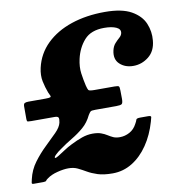

<svg xmlns="http://www.w3.org/2000/svg" viewBox="-119 -851 903 968"><g transform="rotate(-10 332.5 -367.0)"><path d="M-27 -4.5Q-16.5 -51 11.5 -88.5Q39.5 -126 71.8 -156.8Q104 -187.5 129.2 -213Q154.5 -238.5 159.5 -261Q163.5 -280 160 -286.8Q156.5 -293.5 141 -293.5H21.5Q8.5 -293.5 3.5 -294.5Q-1.5 -295.5 -1.5 -309.5V-372.5Q-1.5 -386 5.2 -389.2Q12 -392.5 24.5 -392.5H111Q131 -392.5 136 -395Q141 -397.5 137.8 -403.8Q134.5 -410 130 -420.5Q119 -449.5 112.5 -480.8Q106 -512 114.5 -550Q130.5 -620 181.2 -669.5Q232 -719 309.2 -745Q386.5 -771 481.5 -771Q568.5 -771 616.8 -743.8Q665 -716.5 682.5 -674.5Q700 -632.5 695.5 -587.5Q691 -534 655.8 -506Q620.5 -478 577 -478Q535 -478 508 -503Q481 -528 491 -572.5Q496 -594 507.8 -607Q519.5 -620 530.8 -629.8Q542 -639.5 544.5 -651Q549 -671.5 526 -682Q503 -692.5 464 -692.5Q396.5 -692.5 362.2 -654Q328 -615.5 315.5 -560Q306.5 -520 311.2 -486.2Q316 -452.5 323 -422Q327.5 -404 331.5 -398.2Q335.5 -392.5 362.5 -392.5H465Q483.5 -392.5 487 -388.5Q490.5 -384.5 490.5 -366.5L491 -324Q491 -303 484.5 -298.2Q478 -293.5 456 -293.5H350Q330 -293.5 325.2 -290.2Q320.5 -287 312 -273Q294.5 -236.5 267 -213Q239.5 -189.5 207.5 -170.5Q175.5 -151.5 144.5 -129Q126.5 -117 114.8 -105.2Q103 -93.5 107 -90Q110 -87 125.2 -96.5Q140.5 -106 161 -119.5Q181.5 -133 200 -142Q231.5 -158 259.2 -167.8Q287 -177.5 314 -177.5Q340.5 -177.5 357.5 -171.2Q374.5 -165 387.2 -156.8Q400 -148.5 413.8 -142.2Q427.5 -136 447.5 -136Q473.5 -136 497.5 -149Q521.5 -162 535 -188.5Q542.5 -201.5 544.2 -208.5Q546 -215.5 565 -215.5H605.5Q622 -215.5 620.2 -207.8Q618.5 -200 614.5 -186Q595.5 -120 561.2 -69.8Q527 -19.5 480.8 9Q434.5 37.5 380 37.5Q334 37.5 304 27.8Q274 18 252.5 5.5Q231 -7 210.8 -16.8Q190.5 -26.5 164 -26.5Q139 -26.5 106.8 -18.2Q74.5 -10 54.5 5Q45.5 11 43 15.5Q40.5 20 27.5 20H-22.5Q-32.5 20 -30.5 11.8Q-28.5 3.5 -27 -4.5Z"/></g></svg>

Font: Besley* Heavy
Style: Italic
Weight: 800
Italic angle: -13°
Designer: Owen Earl
Foundry: indestructible type*
Version: Version 3.000; ttfautohint (v1.8.3)